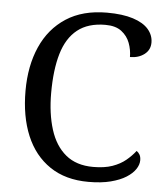

<svg xmlns="http://www.w3.org/2000/svg" viewBox="-52 -771 719 828"><g transform="rotate(5 307.0 -357.0)"><path d="M361 10Q262 10 194 -36Q126 -82 91.5 -164.5Q57 -247 57 -358Q57 -466 93.5 -548.5Q130 -631 201.5 -677.5Q273 -724 378 -724Q446 -724 491 -709.5Q536 -695 558 -669.5Q580 -644 580 -612Q580 -580 555 -561Q530 -542 493 -542Q493 -573 482 -602.5Q471 -632 445.5 -651.5Q420 -671 376 -671Q301 -671 255 -634.5Q209 -598 188.5 -528Q168 -458 168 -358Q168 -269 189.5 -200.5Q211 -132 257 -94Q303 -56 376 -56Q425 -56 459 -68Q493 -80 516.5 -99.5Q540 -119 557 -141Q565 -136 570.5 -126.5Q576 -117 576 -102Q576 -83 563 -63.5Q550 -44 524 -27.5Q498 -11 457.5 -0.5Q417 10 361 10Z"/></g></svg>

Font: Noto Serif Hebrew
Style: Regular
Weight: 400
Designer: Monotype Design Team
Foundry: Monotype Imaging Inc.
Version: Version 2.003